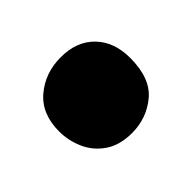

<svg xmlns="http://www.w3.org/2000/svg" viewBox="-67 -247 426 426"><g transform="rotate(-45 145.5 -34.5)"><path d="M144 81Q106 81 81 64Q56 47 44 20Q32 -7 32 -36Q32 -91 67 -120.5Q102 -150 151 -150Q201 -150 230 -120Q259 -90 259 -40Q259 24 224.5 52.5Q190 81 144 81Z"/></g></svg>

Font: Mochiy Pop One
Style: Regular
Weight: 400
Designer: FONTDASU
Foundry: FONTDASU / Google Inc. / Adobe
Version: Version 2.000